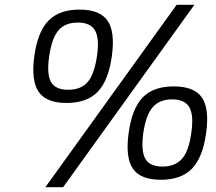

<svg xmlns="http://www.w3.org/2000/svg" viewBox="-20 -750 901 800"><path d="M311 -710Q396 -710 428 -664Q460 -618 446 -516Q432 -414 387 -367.5Q342 -321 257 -321Q173 -321 141 -367.5Q109 -414 123 -516Q137 -618 182 -664Q227 -710 311 -710ZM264 -376Q318 -376 345.5 -408.5Q373 -441 384 -516Q395 -590 376 -623Q357 -656 305 -656Q251 -656 223.5 -623.5Q196 -591 185 -516Q174 -441 192.5 -408.5Q211 -376 264 -376ZM243 30H169L716 -730H790ZM574.5 -344Q619 -390 704 -390Q789 -390 821 -344Q853 -298 839 -196Q825 -94 780 -47.5Q735 -1 650 -1Q565 -1 533.5 -47.5Q502 -94 516 -196Q530 -298 574.5 -344ZM777 -196Q788 -270 769 -303Q750 -336 697 -336Q644 -336 616 -303Q588 -270 577 -196Q567 -121 585.5 -88.5Q604 -56 657 -56Q710 -56 738.5 -88.5Q767 -121 777 -196Z"/></svg>

Font: Fivo Sans Modern
Style: Italic
Weight: 400
Designer: Alexander Slobzheninov
Foundry: Alexander Slobzheninov
Version: 1.0